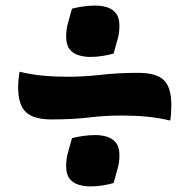

<svg xmlns="http://www.w3.org/2000/svg" viewBox="-20 -701 679 688"><path d="M475 -440Q540 -440 567 -414Q594 -388 594 -325Q594 -311 593 -296.5Q592 -282 590 -269Q548 -279 506.5 -283Q465 -287 417 -287Q357 -287 298 -280Q239 -273 165 -273Q100 -273 72.5 -299.5Q45 -326 45 -388Q45 -402 46.5 -416.5Q48 -431 50 -444Q91 -434 133 -430Q175 -426 223 -426Q283 -426 342.5 -433Q402 -440 475 -440ZM387 -45Q369 -40 347 -36.5Q325 -33 304 -33Q282 -33 262 -39Q242 -45 229.5 -60.5Q217 -76 217 -106Q217 -132 224 -156Q231 -180 238 -206Q257 -211 279 -214Q301 -217 321 -217Q344 -217 363.5 -211Q383 -205 395.5 -189.5Q408 -174 408 -145Q408 -119 401 -95Q394 -71 387 -45ZM387 -509Q369 -504 347 -500.5Q325 -497 304 -497Q282 -497 262 -503Q242 -509 229.5 -524.5Q217 -540 217 -570Q217 -596 224 -620Q231 -644 238 -670Q257 -675 279 -678Q301 -681 321 -681Q344 -681 363.5 -675Q383 -669 395.5 -653.5Q408 -638 408 -609Q408 -583 401 -559Q394 -535 387 -509Z"/></svg>

Font: Merienda ExtraBold
Style: Regular
Weight: 800
Designer: Eduardo Rodriguez Tunni
Foundry: Eduardo Rodriguez Tunni
Version: Version 2.001